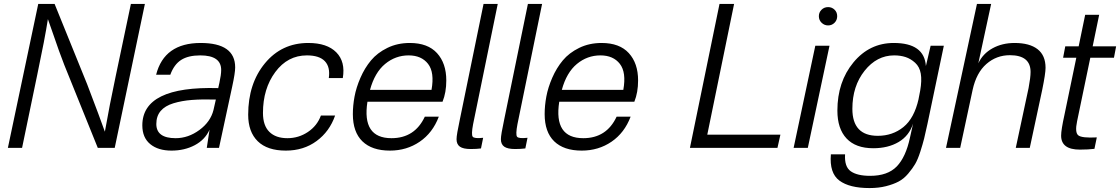

<svg xmlns="http://www.w3.org/2000/svg" viewBox="-20 -750 5682 974"><path d="M715 -730 562 0H476L306 -421Q293 -454 279 -493Q265 -532 249 -579Q233 -626 223 -653Q208 -556 169 -371L92 0H20L174 -730H257L422 -323Q488 -150 512 -82Q536 -218 567 -364L644 -730Z M998 -532Q1173 -532 1173 -408Q1173 -380 1158 -311L1091 0H1029L1043 -92Q1020 -41 968 -13.5Q916 14 850 14Q782 14 742 -19Q702 -52 702 -114Q702 -314 1087 -303L1093 -330Q1102 -371 1102 -395Q1102 -469 996 -469Q935 -469 899 -446Q863 -423 844 -371H772Q813 -532 998 -532ZM773 -121Q773 -49 871 -49Q935 -49 991.5 -90.5Q1048 -132 1063 -192L1075 -245Q1005 -247 953.5 -243Q902 -239 859.5 -226Q817 -213 795 -187Q773 -161 773 -121Z M1544 -532Q1639 -532 1686 -484.5Q1733 -437 1719 -354H1648Q1656 -410 1628 -439.5Q1600 -469 1537 -469Q1439 -469 1376.5 -384.5Q1314 -300 1314 -177Q1314 -113 1346.5 -81Q1379 -49 1438 -49Q1495 -49 1542 -80.5Q1589 -112 1608 -164H1680Q1652 -83 1586 -34.5Q1520 14 1430 14Q1336 14 1287.5 -33.5Q1239 -81 1239 -168Q1239 -326 1324 -429Q1409 -532 1544 -532Z M2059 -532Q2150 -532 2197 -480.5Q2244 -429 2244 -342Q2244 -281 2225 -234H1844Q1815 -49 1966 -49Q2084 -49 2135 -158H2206Q2175 -76 2109 -31Q2043 14 1958 14Q1867 14 1818.5 -33Q1770 -80 1770 -171Q1770 -214 1778.5 -260Q1787 -306 1808.5 -355.5Q1830 -405 1862 -443.5Q1894 -482 1945 -507Q1996 -532 2059 -532ZM1857 -294H2169Q2185 -383 2151.5 -426Q2118 -469 2053 -469Q1986 -469 1933.5 -425.5Q1881 -382 1857 -294Z M2380 -120Q2370 -67 2378 -56.5Q2386 -46 2431 -51L2420 3Q2398 6 2368 6Q2330 6 2313 -6Q2296 -18 2296 -44Q2296 -66 2313 -145L2433 -730H2505Z M2605 -120Q2595 -67 2603 -56.5Q2611 -46 2656 -51L2645 3Q2623 6 2593 6Q2555 6 2538 -6Q2521 -18 2521 -44Q2521 -66 2538 -145L2658 -730H2730Z M3032 -532Q3123 -532 3170 -480.5Q3217 -429 3217 -342Q3217 -281 3198 -234H2817Q2788 -49 2939 -49Q3057 -49 3108 -158H3179Q3148 -76 3082 -31Q3016 14 2931 14Q2840 14 2791.5 -33Q2743 -80 2743 -171Q2743 -214 2751.5 -260Q2760 -306 2781.5 -355.5Q2803 -405 2835 -443.5Q2867 -482 2918 -507Q2969 -532 3032 -532ZM2830 -294H3142Q3158 -383 3124.5 -426Q3091 -469 3026 -469Q2959 -469 2906.5 -425.5Q2854 -382 2830 -294Z M3704 -730 3568 -67H3939L3924 0H3480L3630 -730Z M4188 -518 4078 0H4006L4116 -518ZM4134 -668Q4134 -687 4147.5 -700.5Q4161 -714 4181 -714Q4200 -714 4213.5 -701Q4227 -688 4227 -668Q4227 -648 4213.5 -634.5Q4200 -621 4181 -621Q4162 -621 4148 -634.5Q4134 -648 4134 -668Z M4685 -122Q4675 -75 4668 -47Q4661 -19 4648.5 20Q4636 59 4622.5 82Q4609 105 4587 131Q4565 157 4538.5 171Q4512 185 4474.5 194.5Q4437 204 4391 204Q4289 204 4238 166Q4187 128 4195 33H4267Q4263 96 4296 119Q4329 142 4394 142Q4483 142 4529 94.5Q4575 47 4596 -51L4612 -123Q4592 -61 4538.5 -29.5Q4485 2 4410 2Q4321 2 4274.5 -47.5Q4228 -97 4228 -189Q4228 -335 4309.5 -433.5Q4391 -532 4514 -532Q4669 -532 4677 -415L4701 -518H4768ZM4304 -198Q4304 -61 4433 -61Q4508 -61 4563 -105.5Q4618 -150 4640 -248V-249L4648 -290Q4657 -342 4651 -376.5Q4645 -411 4622.5 -431.5Q4600 -452 4574 -460.5Q4548 -469 4516 -469Q4428 -469 4366 -391Q4304 -313 4304 -198Z M5008 -730 4943 -429Q4966 -478 5015 -505Q5064 -532 5127 -532Q5203 -532 5243.5 -500.5Q5284 -469 5284 -406Q5284 -377 5267 -294L5204 0H5133L5198 -304Q5208 -357 5208 -385Q5208 -470 5103 -470Q5035 -470 4984 -425.5Q4933 -381 4914 -294L4851 0H4779L4936 -730Z M5444 -135Q5432 -78 5450 -63.5Q5468 -49 5544 -53L5532 5Q5501 9 5458 9Q5363 9 5363 -62Q5363 -91 5380 -168L5440 -457H5373L5384 -515H5452L5485 -675H5556L5523 -515H5642L5631 -457H5511Z"/></svg>

Font: Nacelle Light
Style: Italic
Weight: 300
Italic angle: -12°
Designer: Sora Sagano
Foundry: Sora Sagano
Version: Version 1.000;FEAKit 1.0